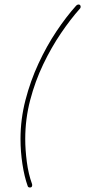

<svg xmlns="http://www.w3.org/2000/svg" viewBox="-20 -768 378 852"><path d="M113 64Q105 64 103 58Q88 16 79.5 -40Q71 -96 71 -151Q71 -239 93 -324Q115 -409 151 -486.5Q187 -564 230.5 -629Q274 -694 318 -743Q323 -748 328 -748Q336 -748 337.5 -741Q339 -734 334 -729Q293 -683 250.5 -620.5Q208 -558 172 -483Q136 -408 114 -324Q92 -240 92 -151Q92 -104 99 -50Q106 4 122 48Q124 53 122 58.5Q120 64 113 64Z"/></svg>

Font: Zen Loop
Style: Italic
Weight: 400
Italic angle: -15°
Designer: Yoshimichi Ohira
Foundry: A-1 Corp ZenFonts
Version: Version 1.000; ttfautohint (v1.8.3)